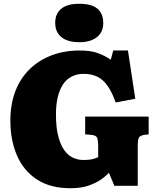

<svg xmlns="http://www.w3.org/2000/svg" viewBox="-20 -985 823 1019"><path d="M354 14Q247 14 176 -32.5Q105 -79 70 -160Q35 -241 35 -345Q35 -431 61 -499.5Q87 -568 136 -616.5Q185 -665 253 -691Q321 -717 403 -717Q461 -717 498.5 -703.5Q536 -690 568 -668L581 -717H659L698 -461L594 -441Q574 -497 550.5 -530Q527 -563 496.5 -578Q466 -593 423 -593Q388 -593 360 -578.5Q332 -564 314 -536.5Q296 -509 286.5 -469.5Q277 -430 277 -378Q277 -309 289 -262.5Q301 -216 321 -188Q341 -160 367.5 -148Q394 -136 421 -136Q439 -136 453 -137.5Q467 -139 479 -142.5Q491 -146 501 -151V-215Q501 -236 496.5 -251Q492 -266 468 -269L432 -272V-366H769V-272L744 -269Q722 -265 716.5 -253Q711 -241 711 -215V1H587L558 -68Q550 -58 525 -38.5Q500 -19 457.5 -2.5Q415 14 354 14ZM401 -761Q340 -761 306.5 -787.5Q273 -814 273 -864Q273 -912 305 -938.5Q337 -965 401 -965Q466 -965 497 -939Q528 -913 528 -863Q528 -814 494 -787.5Q460 -761 401 -761Z"/></svg>

Font: Literata 18pt Black
Style: Regular
Weight: 900
Designer: Latin by Veronika Burian and Jose Scaglione. Greek by Irene Vlachou. Cyrillic by Vera Evstafieva.
Foundry: TypeTogether
Version: Version 3.103;gftools[0.9.29]